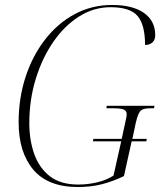

<svg xmlns="http://www.w3.org/2000/svg" viewBox="-20 -743 645 773"><path d="M294 10Q173 10 114 -60Q55 -130 55 -251Q55 -348 83 -433.5Q111 -519 162 -584.5Q213 -650 281.5 -686.5Q350 -723 431 -723Q514 -723 559.5 -691Q605 -659 605 -601Q605 -583 594 -572.5Q583 -562 564 -562Q564 -643 534 -678.5Q504 -714 425 -714Q358 -714 299 -677Q240 -640 195 -575Q150 -510 124 -425.5Q98 -341 98 -247Q98 -180 117.5 -124Q137 -68 180 -34Q223 0 295 0Q334 0 371.5 -9Q409 -18 437 -36L468 -174H354L356 -184H470L485 -253Q487 -262 488.5 -269.5Q490 -277 490 -284Q490 -296 479 -301.5Q468 -307 438 -307H408L410 -317H602L600 -307H584Q557 -307 546.5 -297.5Q536 -288 527 -250L513 -184H571L569 -174H510L479 -34Q433 -12 389 -1Q345 10 294 10Z"/></svg>

Font: Noto Serif Display SemiCondensed ExtraLight
Style: Italic
Weight: 200
Width: 4
Italic angle: -12°
Designer: Monotype Design Team
Foundry: Monotype Imaging Inc.
Version: Version 2.009